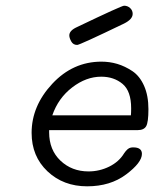

<svg xmlns="http://www.w3.org/2000/svg" viewBox="-20 -655 565 679"><path d="M91.8 -185.1Q91.8 -280.3 164.8 -358.6Q237.8 -437 338.9 -437Q367.7 -437 394.8 -429Q421.9 -420.9 448 -403.6Q474.1 -386.2 489.5 -351.6Q504.9 -316.9 504.9 -269Q504.9 -222.2 496.8 -208.5Q488.8 -194.8 466.8 -194.8H153.8V-187Q153.8 -125 193.8 -86.9Q233.9 -48.8 293 -48.8Q332 -48.8 366.5 -65.9Q400.9 -83 418.9 -112.8Q431.2 -130.9 441.9 -132.8Q445.8 -133.8 451.2 -133.8Q481.9 -133.8 481.9 -110.8Q481.9 -80.1 426 -38.1Q370.1 3.9 288.1 3.9Q204.1 3.9 147.9 -49.1Q91.8 -102.1 91.8 -185.1ZM165 -247.1H442.9Q443.8 -255.9 443.8 -272Q443.8 -333 413.3 -358.4Q382.8 -383.8 337.9 -383.8Q284.7 -383.8 235.4 -345.9Q186 -308.1 165 -247.1ZM225.1 -529.8Q225.1 -546.9 252 -559.1Q411.1 -635.3 418.9 -634.8Q431.2 -634.8 440.2 -626.5Q449.2 -618.2 449.2 -606Q449.2 -586.9 418.9 -571.8Q260.7 -495.6 252.9 -496.1Q238.8 -496.1 231.9 -508.5Q225.1 -521 225.1 -529.8Z"/></svg>

Font: CMU Typewriter Text
Style: LightOblique
Weight: 200
Italic angle: -9.46001°
Version: Version 0.7.0